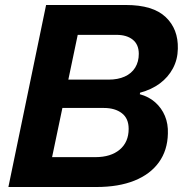

<svg xmlns="http://www.w3.org/2000/svg" viewBox="-20 -749 739 769"><path d="M13.6 0 164.6 -729H484.4Q592.4 -729 643.4 -680.8Q694.4 -632.6 692.3 -553.7Q691.6 -510.7 672.6 -475.2Q653.7 -439.7 620.4 -414.9Q587 -390.1 541 -377.7L540 -371.6Q576.1 -361.9 601.7 -339.1Q627.3 -316.4 640.6 -284.6Q653.9 -252.7 652.4 -213.7Q651 -147 616.5 -99.1Q582 -51.1 518.6 -25.6Q455.3 0 366 0ZM188.6 -119.6H361.7Q423.9 -119.6 459.6 -149.8Q495.3 -180 495.3 -232.9Q495.3 -274.9 467.9 -295.7Q440.6 -316.6 395.9 -316.6H215.1L240 -430.1H415Q452.3 -430.1 479.6 -442.4Q506.9 -454.7 521.4 -478.2Q535.9 -501.7 535.9 -533.3Q535.9 -570.7 511.7 -590.1Q487.6 -609.4 446.6 -609.4H291.3Z"/></svg>

Font: Mona Sans ExtraLight
Style: Italic
Weight: 200
Italic angle: -11.6951°
Designer: Deni Anggara
Foundry: GitHub
Version: Version 2.000